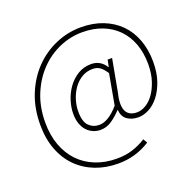

<svg xmlns="http://www.w3.org/2000/svg" viewBox="-133 -768 1068 1049"><g transform="rotate(-20 401.0 -243.0)"><path d="M382 142Q310 142 249.5 118.5Q189 95 145 51Q101 7 76.5 -57Q52 -121 52 -202Q52 -299 84 -377.5Q116 -456 170 -511.5Q224 -567 294.5 -597.5Q365 -628 442 -628Q513 -628 570 -605.5Q627 -583 667 -542.5Q707 -502 728.5 -444Q750 -386 750 -316Q750 -253 733.5 -205Q717 -157 691 -124Q665 -91 633.5 -74.5Q602 -58 572 -58Q533 -58 507 -76.5Q481 -95 478 -134H476Q449 -105 419 -84.5Q389 -64 354 -64Q331 -64 311 -72.5Q291 -81 275.5 -97.5Q260 -114 251 -139Q242 -164 242 -198Q242 -233 254 -272Q266 -311 289.5 -344Q313 -377 347.5 -398.5Q382 -420 426 -420Q480 -420 510 -372H512L520 -412H546L512 -228Q476 -86 574 -86Q598 -86 624 -101Q650 -116 671 -145Q692 -174 706 -216.5Q720 -259 720 -314Q720 -380 700 -433Q680 -486 643.5 -523Q607 -560 555.5 -580Q504 -600 440 -600Q371 -600 306.5 -572Q242 -544 192 -492Q142 -440 112 -367Q82 -294 82 -204Q82 -131 103.5 -72.5Q125 -14 164.5 27.5Q204 69 260 91.5Q316 114 384 114Q435 114 476.5 100.5Q518 87 554 64L568 88Q484 142 382 142ZM356 -92Q409 -92 470 -162L502 -340Q482 -370 465 -381Q448 -392 424 -392Q389 -392 360.5 -374.5Q332 -357 312.5 -329Q293 -301 282.5 -267Q272 -233 272 -200Q272 -140 296.5 -116Q321 -92 356 -92Z"/></g></svg>

Font: TypoPRO Source Sans Pro
Style: Regular
Weight: 200
Designer: Paul D. Hunt
Foundry: Adobe Systems Incorporated
Version: Version 2.020;PS 2.000;hotconv 1.0.86;makeotf.lib2.5.63406